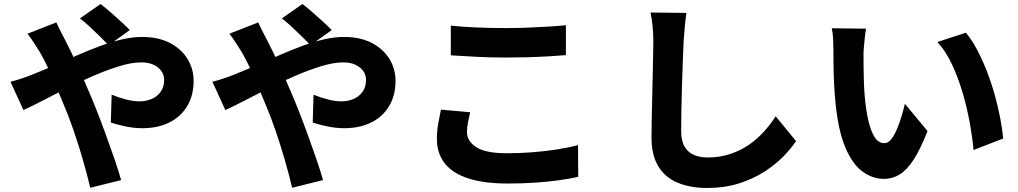

<svg xmlns="http://www.w3.org/2000/svg" viewBox="-20 -861 5040 951"><path d="M518 -637Q501 -655 475 -680.5Q449 -706 422 -731Q395 -756 376 -770L478 -841Q497 -827 524.5 -803Q552 -779 579 -754.5Q606 -730 623 -712ZM259 -750Q264 -740 271 -724.5Q278 -709 286.5 -693.5Q295 -678 300 -668Q331 -608 362.5 -539Q394 -470 420 -408Q437 -370 459.5 -312.5Q482 -255 505 -192Q528 -129 548 -70.5Q568 -12 580 31L427 69Q412 5 390.5 -69.5Q369 -144 344 -216.5Q319 -289 294 -347Q275 -393 256.5 -437Q238 -481 219 -522.5Q200 -564 178 -602Q166 -621 149 -647.5Q132 -674 116 -694ZM32 -456Q64 -464 94 -474.5Q124 -485 136 -490Q194 -513 252 -538.5Q310 -564 367 -589Q424 -614 478.5 -634Q533 -654 585 -666Q637 -678 684 -678Q764 -678 821 -648.5Q878 -619 908.5 -569.5Q939 -520 939 -461Q939 -388 907 -335Q875 -282 818 -254Q761 -226 685 -226Q644 -226 601 -235Q558 -244 529 -254L533 -392Q567 -378 603.5 -368.5Q640 -359 670 -359Q703 -359 730.5 -370.5Q758 -382 775.5 -406Q793 -430 793 -466Q793 -490 779 -509.5Q765 -529 740 -540.5Q715 -552 681 -552Q632 -552 570.5 -533Q509 -514 441.5 -485Q374 -456 309 -423Q244 -390 189 -361.5Q134 -333 96 -316Z M1518 -637Q1501 -655 1475 -680.5Q1449 -706 1422 -731Q1395 -756 1376 -770L1478 -841Q1497 -827 1524.5 -803Q1552 -779 1579 -754.5Q1606 -730 1623 -712ZM1259 -750Q1264 -740 1271 -724.5Q1278 -709 1286.5 -693.5Q1295 -678 1300 -668Q1331 -608 1362.5 -539Q1394 -470 1420 -408Q1437 -370 1459.5 -312.5Q1482 -255 1505 -192Q1528 -129 1548 -70.5Q1568 -12 1580 31L1427 69Q1412 5 1390.5 -69.5Q1369 -144 1344 -216.5Q1319 -289 1294 -347Q1275 -393 1256.5 -437Q1238 -481 1219 -522.5Q1200 -564 1178 -602Q1166 -621 1149 -647.5Q1132 -674 1116 -694ZM1032 -456Q1064 -464 1094 -474.5Q1124 -485 1136 -490Q1194 -513 1252 -538.5Q1310 -564 1367 -589Q1424 -614 1478.5 -634Q1533 -654 1585 -666Q1637 -678 1684 -678Q1764 -678 1821 -648.5Q1878 -619 1908.5 -569.5Q1939 -520 1939 -461Q1939 -388 1907 -335Q1875 -282 1818 -254Q1761 -226 1685 -226Q1644 -226 1601 -235Q1558 -244 1529 -254L1533 -392Q1567 -378 1603.5 -368.5Q1640 -359 1670 -359Q1703 -359 1730.5 -370.5Q1758 -382 1775.5 -406Q1793 -430 1793 -466Q1793 -490 1779 -509.5Q1765 -529 1740 -540.5Q1715 -552 1681 -552Q1632 -552 1570.5 -533Q1509 -514 1441.5 -485Q1374 -456 1309 -423Q1244 -390 1189 -361.5Q1134 -333 1096 -316Z M2213 -734Q2269 -728 2338.5 -725Q2408 -722 2488 -722Q2537 -722 2590.5 -724Q2644 -726 2694 -729Q2744 -732 2783 -736V-588Q2748 -585 2697.5 -582Q2647 -579 2592 -577.5Q2537 -576 2488 -576Q2409 -576 2341.5 -579.5Q2274 -583 2213 -587ZM2309 -305Q2303 -279 2298 -255Q2293 -231 2293 -206Q2293 -162 2339 -132Q2385 -102 2490 -102Q2557 -102 2620 -107Q2683 -112 2740 -121Q2797 -130 2843 -142L2844 15Q2798 25 2743.5 32.5Q2689 40 2627 44Q2565 48 2495 48Q2377 48 2299 22.5Q2221 -3 2182.5 -52.5Q2144 -102 2144 -172Q2144 -217 2151.5 -253.5Q2159 -290 2164 -318Z M3380 -797Q3375 -764 3371.5 -725Q3368 -686 3366 -654Q3364 -615 3362 -557.5Q3360 -500 3358 -437Q3356 -374 3355 -314.5Q3354 -255 3354 -211Q3354 -162 3371.5 -133.5Q3389 -105 3418.5 -93Q3448 -81 3485 -81Q3544 -81 3594.5 -97.5Q3645 -114 3686 -141.5Q3727 -169 3761 -206Q3795 -243 3822 -285L3923 -162Q3899 -126 3860 -86Q3821 -46 3766 -10.5Q3711 25 3640 47.5Q3569 70 3483 70Q3399 70 3336.5 44Q3274 18 3240.5 -37.5Q3207 -93 3207 -179Q3207 -218 3208 -270Q3209 -322 3210.5 -378.5Q3212 -435 3213 -489.5Q3214 -544 3215 -587.5Q3216 -631 3216 -654Q3216 -693 3212.5 -730Q3209 -767 3202 -799Z M4270 -719Q4266 -700 4263.5 -675.5Q4261 -651 4259 -628Q4257 -605 4257 -590Q4257 -558 4257.5 -523.5Q4258 -489 4259 -455Q4260 -421 4263 -385Q4269 -317 4281 -264.5Q4293 -212 4312 -182Q4331 -152 4361 -152Q4379 -152 4394.5 -171.5Q4410 -191 4423 -222Q4436 -253 4446 -286.5Q4456 -320 4462 -347L4574 -212Q4540 -124 4506.5 -72Q4473 -20 4437 2.5Q4401 25 4359 25Q4302 25 4252.5 -11Q4203 -47 4168 -128.5Q4133 -210 4119 -345Q4114 -392 4111.5 -443Q4109 -494 4108.5 -540Q4108 -586 4108 -617Q4108 -639 4106.5 -668Q4105 -697 4100 -721ZM4764 -699Q4793 -665 4819.5 -615Q4846 -565 4868.5 -507Q4891 -449 4907.5 -389.5Q4924 -330 4934.5 -274.5Q4945 -219 4949 -175L4802 -118Q4797 -177 4784 -249.5Q4771 -322 4749.5 -396.5Q4728 -471 4697 -538.5Q4666 -606 4623 -653Z"/></svg>

Font: Noto Sans TC ExtraBold
Style: Regular
Weight: 800
Designer: Ryoko NISHIZUKA  (kana, bopomofo & ideographs); Paul D. Hunt (Latin, Greek & Cyrillic); Sandoll Communications , Soo-you
Foundry: Adobe
Version: Version 2.004-H2;hotconv 1.0.118;makeotfexe 2.5.65603